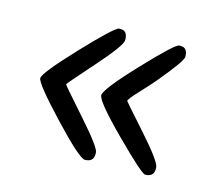

<svg xmlns="http://www.w3.org/2000/svg" viewBox="-69 -575 672 589"><g transform="rotate(15 267.0 -280.0)"><path d="M269 -458.5Q269 -440.9 199 -362.1Q128.9 -283.2 128.9 -280.8Q128.9 -278.3 200.2 -198Q271.5 -117.7 271.5 -102.1V-97.2Q271.5 -71.8 244.1 -71.8Q226.6 -71.8 137 -167Q47.4 -262.2 47.4 -278.6Q47.4 -294.9 138.4 -391.4Q229.5 -487.8 242.2 -487.8H247.1Q269 -487.8 269 -458.5ZM323.2 -279.8Q323.2 -278.8 392.6 -200.9Q461.9 -123 461.9 -105.5V-100.6Q461.9 -75.7 434.6 -75.7Q423.3 -75.7 332.5 -166.5Q241.7 -257.3 241.7 -276.4Q241.7 -295.4 331.3 -390.4Q420.9 -485.4 433.6 -485.4H438.5Q460.4 -485.4 460.4 -456.5Q460.4 -442.9 396.5 -366.2Q378.4 -344.7 350.8 -315.4Q323.2 -286.1 323.2 -279.8Z"/></g></svg>

Font: Averia Sans Libre Light
Style: Regular
Weight: 300
Version: Version 1.002